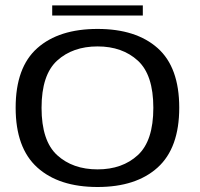

<svg xmlns="http://www.w3.org/2000/svg" viewBox="-20 -706 762 730"><path d="M351 5Q204 5 121.8 -69.2Q39.5 -143.5 39.5 -296.5Q39.5 -450 121.8 -523Q204 -596 351 -596Q497.5 -596 579.5 -523Q661.5 -450 661.5 -296.5Q661.5 -143.5 579.5 -69.2Q497.5 5 351 5ZM351 -62Q445 -62 504 -116.2Q563 -170.5 563 -296Q563 -421.5 504 -475.5Q445 -529.5 351 -529.5Q256.5 -529.5 197.2 -475.5Q138 -421.5 138 -296Q138 -170.5 197.2 -116.2Q256.5 -62 351 -62ZM178.5 -647V-685.5H523V-647Z"/></svg>

Font: Anybody ExtraExpanded
Style: Regular
Weight: 400
Width: 8
Designer: Tyler Finck
Foundry: Etcetera Type Company
Version: Version 1.010; ttfautohint (v1.8.3) -l 8 -r 50 -G 200 -x 14 